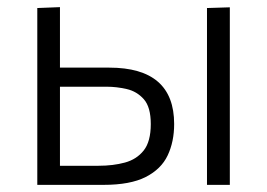

<svg xmlns="http://www.w3.org/2000/svg" viewBox="-20 -518 748 538"><path d="M84.5 0V-495.5L148 -498V-328.5H286Q468 -328.5 468 -170.5Q468 -121 449.8 -82.5Q431.5 -44 388.2 -22Q345 0 270 0ZM148 -53.5H256Q297 -53.5 330 -62.5Q363 -71.5 382.8 -96.5Q402.5 -121.5 402.5 -170.5Q402.5 -218 383 -240Q363.5 -262 335 -268.5Q306.5 -275 279.5 -275H148ZM560 0V-495.5L624 -497.5V0Z"/></svg>

Font: Commissioner Light
Style: Regular
Weight: 300
Designer: Kostas Bartsokas
Foundry: Kostas Bartsokas
Version: Version 1.000; ttfautohint (v1.8.3)